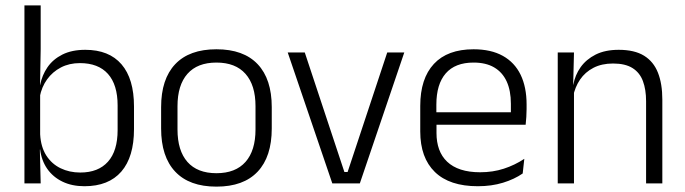

<svg xmlns="http://www.w3.org/2000/svg" viewBox="-20 -683 2551 715"><path d="M294.5 10.5Q248 10.5 212.8 -6.5Q177.5 -23.5 156 -54.2Q134.5 -85 129.5 -126.5H109.5L129.5 -183Q132 -136 152.2 -104.2Q172.5 -72.5 205.5 -56.5Q238.5 -40.5 279 -40.5Q346 -40.5 382 -80.8Q418 -121 418 -198.5V-290.5Q418 -367.5 382 -407.8Q346 -448 277.5 -448Q238 -448 206.8 -431.8Q175.5 -415.5 155.2 -387.2Q135 -359 128 -322L112 -366.5H129.5Q136.5 -403 156.8 -432.5Q177 -462 212.2 -479.8Q247.5 -497.5 297.5 -497.5Q386 -497.5 432.5 -443.5Q479 -389.5 479 -286.5V-202Q479 -98.5 431.8 -44Q384.5 10.5 294.5 10.5ZM71 0V-663H131.5V-500.5L129 -361L129.5 -347.5V-142L128.5 -122L131.5 0Z M786 12Q685 12 632.5 -43.8Q580 -99.5 580 -204.5V-284Q580 -388.5 632.5 -444Q685 -499.5 786 -499.5Q887 -499.5 939.5 -444Q992 -388.5 992 -284V-204.5Q992 -99.5 939.5 -43.8Q887 12 786 12ZM786 -38Q857 -38 894.2 -80Q931.5 -122 931.5 -201V-287.5Q931.5 -366 894.2 -408Q857 -450 786 -450Q715 -450 678 -408Q641 -366 641 -287.5V-201Q641 -122 678 -80Q715 -38 786 -38Z M1274.5 -42.5 1422 -487.5H1485.5L1320 0H1217.5L1051.5 -487.5H1115L1262.5 -42.5Z M1759.5 10.5Q1654 10.5 1599.5 -42.5Q1545 -95.5 1545 -193.5V-288.5Q1545 -390.5 1595.8 -445Q1646.5 -499.5 1743.5 -499.5Q1808.5 -499.5 1852.5 -475Q1896.5 -450.5 1918.8 -404.5Q1941 -358.5 1941 -294V-276.5Q1941 -262 1940 -247.5Q1939 -233 1937.5 -218.5H1881.5Q1882.5 -240.5 1882.5 -260.2Q1882.5 -280 1882.5 -296.5Q1882.5 -345.5 1866.8 -379.8Q1851 -414 1820.2 -432Q1789.5 -450 1743.5 -450Q1675 -450 1640 -409.8Q1605 -369.5 1605 -293.5V-246L1605.5 -238V-187.5Q1605.5 -154 1615.2 -127Q1625 -100 1645.2 -80.8Q1665.5 -61.5 1696.2 -51.5Q1727 -41.5 1768 -41.5Q1815.5 -41.5 1856.2 -54.8Q1897 -68 1932.5 -91.5L1926.5 -37Q1895.5 -15.5 1853 -2.5Q1810.5 10.5 1759.5 10.5ZM1576.5 -218.5V-265H1924V-218.5Z M2386 0V-306Q2386 -349.5 2374.2 -381Q2362.5 -412.5 2335.5 -429.5Q2308.5 -446.5 2263 -446.5Q2221 -446.5 2190 -430.5Q2159 -414.5 2140 -386.5Q2121 -358.5 2114 -322.5L2101.5 -367.5H2115Q2121.5 -403.5 2142.2 -432.8Q2163 -462 2198.2 -479.8Q2233.5 -497.5 2284 -497.5Q2343 -497.5 2378.5 -475.5Q2414 -453.5 2430.2 -412.2Q2446.5 -371 2446.5 -312V0ZM2057 0V-487.5H2117.5L2114.5 -367L2117.5 -364V0Z"/></svg>

Font: Anek Gurmukhi Medium Light
Style: Regular
Weight: 300
Version: Version 1.003